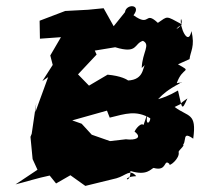

<svg xmlns="http://www.w3.org/2000/svg" viewBox="-20 -575 657 630"><path d="M602 -381C604 -405 621 -423 608 -473C598 -420 568 -488 574 -513C588 -486 533 -466 577 -495C523 -524 532 -523 498 -500C453 -542 475 -484 418 -525C446 -561 394 -564 390 -535L353 -489L320 -548L269 -543L194 -539L110 -507L111 -448L180 -453L145 -393L153 -362L119 -309L138 -322L96 -207L99 -238L84 -136L80 -126L87 -53L103 -18L31 30C67 21 104 9 143 1L164 27L211 0L260 35L362 10C394 1 406 -22 427 3C370 6 410 33 408 -14C462 3 475 -21 484 -24C530 -11 516 -56 536 -37C532 -25 572 -55 566 -77C569 -86 606 -111 556 -97C609 -84 565 -155 614 -120C626 -206 598 -190 553 -224C591 -242 556 -226 595 -252C575 -207 578 -221 564 -278C502 -242 479 -250 473 -240C508 -240 487 -258 571 -302C549 -304 604 -309 560 -302C579 -358 613 -336 564 -364ZM451 -165C440 -176 416 -139 423 -142C447 -123 425 -114 393 -118L341 -112L281 -133L248 -169L217 -180L331 -212L340 -189C393 -202 426 -214 473 -187C474 -173 455 -157 464 -203ZM456 -362C447 -353 453 -307 387 -311C419 -284 420 -322 333 -330L272 -294L236 -331L297 -396L291 -409L358 -420C433 -397 419 -432 449 -441C475 -428 447 -404 445 -352Z"/></svg>

Font: Asimov Aggro
Style: CondIt
Weight: 500
Designer: Google
Version: Version 2.000980; 2014